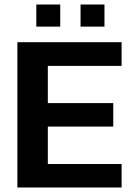

<svg xmlns="http://www.w3.org/2000/svg" viewBox="-20 -831 596 851"><path d="M141 -713H247V-811H141ZM337 -713H443V-811H337ZM57 0H519V-104H192V-270H482V-374H192V-539H519V-644H57Z"/></svg>

Font: Kanit Medium
Style: Regular
Weight: 500
Designer: Katatrad Team
Foundry: CadsonDemak
Version: Version 1.000;PS 001.000;hotconv 1.0.88;makeotf.lib2.5.64775